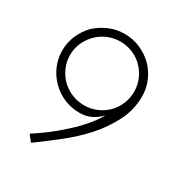

<svg xmlns="http://www.w3.org/2000/svg" viewBox="-153 -750 830 873"><g transform="rotate(30 262.5 -313.0)"><path d="M352 -178Q303 -124 244.5 -78Q186 -32 131 8Q125 0 118 -8Q111 -16 105 -25Q164 -63 209 -100.5Q254 -138 287 -172Q314 -200 332.5 -224.5Q351 -249 362 -270Q342 -247 314.5 -233.5Q287 -220 254 -220Q210 -220 172 -236Q134 -252 105 -281Q77 -309 60.5 -346.5Q44 -384 44 -427Q44 -470 60.5 -507.5Q77 -545 105 -574Q134 -601 172 -617.5Q210 -634 253.5 -634Q297 -634 335 -617.5Q373 -601 402 -573Q430 -545 446.5 -507.5Q463 -470 463 -427Q463 -356 431.5 -294Q400 -232 352 -178ZM135 -308Q158 -286 188.5 -273Q219 -260 254 -260Q288 -260 319 -273Q350 -286 372.5 -308.5Q395 -331 408 -361.5Q421 -392 421 -427Q421 -462 408 -492Q395 -522 372.5 -545Q350 -568 319 -581Q288 -594 254 -594Q219 -594 188.5 -581Q158 -568 135 -545Q112 -522 98.5 -492Q85 -462 85 -427Q85 -392 98.5 -361.5Q112 -331 135 -308Z"/></g></svg>

Font: Josefin Slab
Style: Regular
Weight: 400
Designer: Santiago Orozco
Foundry: Typemade
Version: Version 2.000